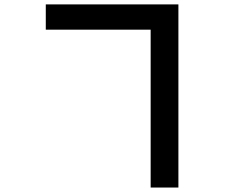

<svg xmlns="http://www.w3.org/2000/svg" viewBox="-20 -787 1017 860"><path d="M779.1 -767.3V53H654.8V-654.1H185.1V-767.3Z"/></svg>

Font: Min Sans VF VF
Style: Regular
Weight: 400
Designer: Jinseong-Kim, NotoSansCJK, Nunito
Foundry: Jinseong-Kim
Version: Version 1.420;Glyphs 3.1.2 (3151)